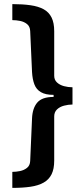

<svg xmlns="http://www.w3.org/2000/svg" viewBox="-20 -755 409 935"><path d="M40 -735Q90 -735 128.5 -729.5Q167 -724 192.5 -710Q218 -696 231 -670Q244 -644 244 -603V-386Q244 -366 257.5 -353.5Q271 -341 291.5 -335.5Q312 -330 333 -330V-246Q313 -246 292 -240.5Q271 -235 257.5 -222Q244 -209 244 -188V27Q244 68 231 94Q218 120 192 134.5Q166 149 128 154.5Q90 160 40 160V82Q58 82 77.5 78Q97 74 111.5 62.5Q126 51 127 29L136 -178Q138 -228 161.5 -255.5Q185 -283 241 -283V-293Q202 -293 179.5 -306Q157 -319 147.5 -344Q138 -369 136 -404L127 -604Q126 -626 112 -637.5Q98 -649 78.5 -653Q59 -657 40 -657Z"/></svg>

Font: Archivo SemiExpanded
Style: Bold
Weight: 700
Width: 6
Designer: Hector Gatti
Foundry: Omnibus-Type
Version: Version 2.001